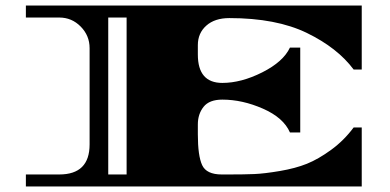

<svg xmlns="http://www.w3.org/2000/svg" viewBox="-20 -670 1400 690"><path d="M804 -605Q752 -605 721.5 -578Q691 -551 691 -508V-474Q691 -372 779 -372Q847 -372 922.5 -410Q998 -448 1022 -499H1059V-194H1022Q999 -247 925 -279.5Q851 -312 779 -312Q732 -312 711.5 -286Q691 -260 691 -223V-187Q691 -110 706.5 -76.5Q722 -43 777 -43H802Q858 -43 894 -44.5Q930 -46 986 -55.5Q1042 -65 1083 -81.5Q1124 -98 1170 -131.5Q1216 -165 1251 -212H1280V0H73V-43H193Q302 -43 302 -151V-497Q302 -542 270 -574.5Q238 -607 193 -607H73V-650H1280V-420H1251Q1193 -498 1083 -551.5Q973 -605 804 -605ZM435 -43V-607H369V-43Z"/></svg>

Font: Diplomata
Style: Regular
Weight: 400
Width: 7
Designer: Eduardo Rodriguez Tunni
Foundry: Eduardo Rodriguez Tunni
Version: Version 1.001